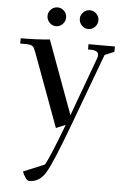

<svg xmlns="http://www.w3.org/2000/svg" viewBox="-61 -660 658 1007"><g transform="rotate(5 268.5 -157.0)"><path d="M22 -411V-439Q110 -439 175 -446L317 -60L431 -370Q434 -379 434 -387Q434 -411 392 -411H379V-439H518V-411L468 -390L321 5Q251 193 218.5 248Q186 303 131 303Q122 303 111 287.5Q100 272 95 256L206 210Q228 175 297 -7L247 14L105 -371Q96 -396 88 -403Q80 -410 56 -411ZM166.5 -533Q152 -548 152 -568Q152 -588 166.5 -602.5Q181 -617 201 -617Q221 -617 235.5 -602.5Q250 -588 250 -568Q250 -548 235.5 -533Q221 -518 201 -518Q181 -518 166.5 -533ZM336.5 -533Q322 -548 322 -568Q322 -588 336.5 -602.5Q351 -617 371 -617Q391 -617 405.5 -602.5Q420 -588 420 -568Q420 -548 405.5 -533Q391 -518 371 -518Q351 -518 336.5 -533Z"/></g></svg>

Font: Dihjauti
Style: Bold
Weight: 700
Designer: T. Christopher White
Version: Version 3.0.0